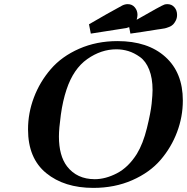

<svg xmlns="http://www.w3.org/2000/svg" viewBox="-20 -895 903 926"><path d="M115.2 -271Q115.2 -350.1 143.6 -425Q171.9 -500 224.9 -561.5Q277.8 -623 361.8 -659.9Q445.8 -696.8 546.9 -696.8Q692.9 -696.8 777.3 -620.8Q861.8 -544.9 861.8 -410.2Q861.8 -332 834 -258.1Q806.2 -184.1 754.2 -123.5Q702.1 -63 617.7 -25.9Q533.2 11.2 430.2 11.2Q290 11.2 202.6 -60.3Q115.2 -131.8 115.2 -271ZM264.2 -236.8Q264.2 -144 303.2 -92.8Q351.1 -30.8 437 -30.8Q488.8 -30.8 543.9 -59.3Q599.1 -87.9 640.1 -152.8Q669.9 -201.7 688.5 -276.9Q707 -352.1 711.4 -395.5Q715.8 -439 715.8 -460.9Q715.8 -518.1 699.5 -559.1Q683.1 -600.1 655 -620.1Q627 -640.1 598.9 -648.7Q570.8 -657.2 541 -657.2Q467.8 -657.2 400.9 -610.1Q334 -563 300.8 -462.9Q282.7 -408.7 273.4 -341.3Q264.2 -273.9 264.2 -236.8ZM409.2 -777.8Q444.3 -797.9 493.2 -826.2Q557.1 -862.3 570.1 -868.7Q583 -875 596.2 -875Q617.2 -875 630.1 -859.6Q643.1 -844.2 643.1 -823.2Q643.1 -814.5 639.2 -799.8Q759.3 -868.7 772.9 -873Q778.8 -875 787.1 -875Q808.1 -875 821 -860.1Q834 -845.2 834 -823.2Q834 -808.1 827.9 -796.1Q821.8 -784.2 814.9 -777.1Q808.1 -770 795.2 -764.9Q782.2 -759.8 775.1 -758.3Q768.1 -756.8 754.6 -754.9Q741.2 -752.9 740.2 -752.9Q659.2 -739.7 608.9 -732.9L603 -764.2L589.8 -759.8L418 -732.9Z"/></svg>

Font: CMU Serif Extra
Style: BoldSlanted
Weight: 700
Italic angle: -9.46001°
Version: Version 0.7.0